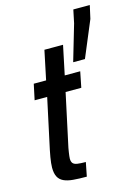

<svg xmlns="http://www.w3.org/2000/svg" viewBox="-122 -880 678 946"><g transform="rotate(-15 216.5 -406.5)"><path d="M200 0Q160 0 131 -2.5Q102 -5 83 -14Q64 -23 55 -40.5Q46 -58 46 -87Q46 -98 47.5 -111Q49 -124 51.5 -139.5Q54 -155 58 -174L113 -430H49L66 -510H129L160 -658H255L224 -510H303L287 -430H207L149 -160Q147 -149 145.5 -139Q144 -129 143 -120.5Q142 -112 142 -107Q142 -92 148.5 -84Q155 -76 171 -73.5Q187 -71 214 -71ZM281 -562 335 -746 349 -813H433L418 -746L341 -562Z"/></g></svg>

Font: Saira Condensed Medium
Style: Italic
Weight: 500
Width: 3
Italic angle: -12°
Designer: Hector Gatti with collaboration of the Omnibus-Type team
Foundry: Omnibus-Type
Version: Version 1.101